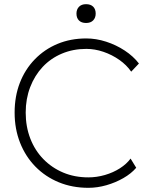

<svg xmlns="http://www.w3.org/2000/svg" viewBox="-20 -889 714 919"><path d="M50 -350Q50 -428 75 -492.5Q100 -557 146.5 -605Q193 -653 255.5 -679Q318 -705 393 -705Q440 -705 488 -689.5Q536 -674 577 -647Q618 -620 645 -585L608 -546Q586 -578 551 -602.5Q516 -627 475 -641Q434 -655 393 -655Q330 -655 276.5 -632.5Q223 -610 184.5 -569Q146 -528 124.5 -472Q103 -416 103 -350Q103 -283 125 -226Q147 -169 187.5 -127.5Q228 -86 282.5 -63Q337 -40 403 -40Q443 -40 482.5 -51.5Q522 -63 554 -83.5Q586 -104 605 -130L632 -86Q608 -58 570.5 -36.5Q533 -15 489.5 -2.5Q446 10 403 10Q326 10 261.5 -16.5Q197 -43 149.5 -91.5Q102 -140 76 -206Q50 -272 50 -350ZM346 -824Q346 -844 358 -856.5Q370 -869 392 -869Q414 -869 426 -857Q438 -845 438 -824Q438 -804 426 -791.5Q414 -779 392 -779Q370 -779 358 -791Q346 -803 346 -824Z"/></svg>

Font: Mach ExtraLight
Style: Regular
Weight: 250
Version: Version 1.002